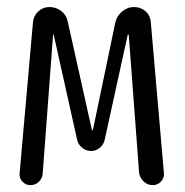

<svg xmlns="http://www.w3.org/2000/svg" viewBox="-20 -540 540 560"><path d="M68.4 0Q55.7 0 45.9 -9.8Q36.1 -19.5 37.1 -33.2L76.2 -475.6Q78.1 -494.1 91.8 -506.8Q105.5 -519.5 124 -519.5Q143.6 -519.5 158.7 -507.8Q173.8 -496.1 177.7 -476.6L248 -161.1Q248 -160.2 249 -160.2L251 -161.1L316.4 -474.6Q320.3 -493.2 335.9 -506.3Q351.6 -519.5 371.1 -519.5Q390.6 -519.5 404.8 -506.8Q418.9 -494.1 419.9 -474.6L458 -36.1Q460 -22.5 450.2 -11.2Q440.4 0 425.3 0Q410.2 0 398.9 -10.7Q387.7 -21.5 385.7 -36.1L355.5 -438.5L354.5 -439.5Q353.5 -439.5 352.5 -438.5L285.2 -131.8Q282.2 -118.2 271 -108.9Q259.8 -99.6 245.6 -99.6Q231.4 -99.6 219.7 -108.9Q208 -118.2 205.1 -131.8L136.7 -438.5Q136.7 -439.5 135.7 -439.5L134.8 -438.5L104.5 -33.2Q103.5 -19.5 93.3 -9.8Q83 0 68.4 0Z"/></svg>

Font: Rounded-X Mgen+ 1mn regular
Style: Regular
Weight: 400
Designer: [Source Han Sans]
Ryoko NISHIZUKA  (kana & ideographs); Paul D. Hunt (Latin, Greek & Cyrillic); Wenlong ZHANG  (bopomofo
Version: Version 1.059.20150602